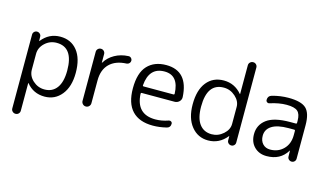

<svg xmlns="http://www.w3.org/2000/svg" viewBox="-105 -1101 2860 1672"><g transform="rotate(15 1325.0 -265.0)"><path d="M152 -331V-189Q152 -132 197 -91Q242 -50 302 -50Q373 -50 412.5 -103.5Q452 -157 452 -260Q452 -470 302 -470Q241 -470 196.5 -428.5Q152 -387 152 -331ZM75 182V-484Q75 -499 85.5 -509.5Q96 -520 111 -520Q126 -520 137 -509.5Q148 -499 148 -484L149 -446Q149 -445 150 -445L152 -447Q218 -530 319 -530Q416 -530 472.5 -459.5Q529 -389 529 -260Q529 -135 470.5 -62.5Q412 10 319 10Q217 10 155 -67Q154 -68 153 -68Q152 -68 152 -67V182Q152 198 141 209Q130 220 114 220Q98 220 86.5 209Q75 198 75 182Z M649 -40V-482Q649 -498 660 -509Q671 -520 687 -520Q703 -520 714 -509Q725 -498 725 -482V-405Q725 -404 726 -404Q728 -404 728 -406Q758 -456 812.5 -486.5Q867 -517 935 -520Q949 -521 959 -511Q969 -501 969 -487Q969 -474 959.5 -464Q950 -454 936 -453Q837 -449 783 -395.5Q729 -342 729 -246V-40Q729 -24 717.5 -12Q706 0 689 0Q672 0 660.5 -12Q649 -24 649 -40Z M1274 -472Q1135 -472 1122 -307Q1122 -299 1131 -299H1400Q1408 -299 1408 -307Q1402 -472 1274 -472ZM1295 10Q1172 10 1108 -57.5Q1044 -125 1044 -260Q1044 -399 1105.5 -464.5Q1167 -530 1274 -530Q1471 -530 1483 -297Q1484 -273 1466.5 -256.5Q1449 -240 1425 -240H1129Q1121 -240 1121 -231Q1130 -48 1302 -48Q1359 -48 1419 -69Q1430 -73 1440 -66.5Q1450 -60 1450 -48Q1450 -14 1419 -6Q1355 10 1295 10Z M1809 -470Q1659 -470 1659 -260Q1659 -156 1698.5 -103Q1738 -50 1809 -50Q1867 -50 1913 -90.5Q1959 -131 1959 -183V-337Q1959 -388 1913.5 -429Q1868 -470 1809 -470ZM1793 10Q1700 10 1641.5 -62.5Q1583 -135 1583 -260Q1583 -389 1639.5 -459.5Q1696 -530 1793 -530Q1891 -530 1956 -453Q1957 -452 1958 -452Q1959 -452 1959 -453V-712Q1959 -728 1970.5 -739Q1982 -750 1998 -750Q2014 -750 2025 -739Q2036 -728 2036 -712V-36Q2036 -21 2025.5 -10.5Q2015 0 2000 0Q1985 0 1974 -10.5Q1963 -21 1963 -36V-73Q1963 -74 1962 -74Q1961 -74 1960 -73Q1893 10 1793 10Z M2443 -275Q2344 -275 2293.5 -243Q2243 -211 2243 -153Q2243 -108 2268.5 -80.5Q2294 -53 2336 -53Q2408 -53 2455.5 -101Q2503 -149 2503 -228V-266Q2503 -275 2494 -275ZM2320 10Q2252 10 2209 -33Q2166 -76 2166 -147Q2166 -230 2232 -280Q2298 -330 2443 -330H2494Q2503 -330 2503 -338V-357Q2503 -418 2475 -442.5Q2447 -467 2376 -467Q2307 -467 2227 -441Q2215 -437 2205 -444Q2195 -451 2195 -464Q2195 -499 2228 -509Q2302 -530 2376 -530Q2491 -530 2535.5 -488Q2580 -446 2580 -337V-36Q2580 -21 2569.5 -10.5Q2559 0 2544 0Q2529 0 2518 -10.5Q2507 -21 2507 -36L2506 -88Q2506 -89 2505 -89Q2503 -89 2503 -87Q2444 10 2320 10Z"/></g></svg>

Font: Rounded Mplus 1c
Style: Regular
Weight: 400
Version: Version 1.059.20150529